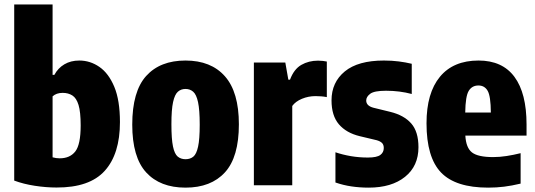

<svg xmlns="http://www.w3.org/2000/svg" viewBox="-20 -828 2392 858"><path d="M232.5 10Q185.5 10 135.2 2.2Q85 -5.5 43.5 -21V-808H215V-493.5H223Q239 -523.5 267.5 -540.5Q296 -557.5 334.5 -557.5Q383 -557.5 424.2 -529Q465.5 -500.5 490.8 -440Q516 -379.5 516 -282.5Q516 -140 448.2 -64.8Q380.5 10.5 232.5 10ZM246.5 -120.5Q292.5 -120.5 316.5 -151.2Q340.5 -182 340.5 -267.5Q340.5 -327.5 331 -358.8Q321.5 -390 303.2 -401.5Q285 -413 260 -413Q232 -413 215 -397.5V-125Q230.5 -120.5 246.5 -120.5Z M809 10.5Q695.5 10.5 633.2 -57.5Q571 -125.5 571 -271Q571 -419.5 633.2 -488.5Q695.5 -557.5 809 -557.5Q923 -557.5 985.2 -487Q1047.5 -416.5 1047.5 -272.5Q1047.5 -126 985.2 -57.8Q923 10.5 809 10.5ZM809 -116.5Q830 -116.5 844 -128Q858 -139.5 865.2 -172.8Q872.5 -206 872.5 -270.5Q872.5 -337 865 -371.5Q857.5 -406 843.2 -418.2Q829 -430.5 809 -430.5Q789 -430.5 775 -418.2Q761 -406 753.5 -372.2Q746 -338.5 746 -273Q746 -207 753 -173.5Q760 -140 774.2 -128.2Q788.5 -116.5 809 -116.5Z M1114.5 0V-548.5H1255L1268.5 -472H1276Q1293.5 -519 1326.5 -538Q1359.5 -557 1401.5 -557Q1412 -557 1422.5 -555.8Q1433 -554.5 1440.5 -553V-394Q1428.5 -396.5 1415 -397.5Q1401.5 -398.5 1390 -398.5Q1358 -398.5 1329.2 -386.5Q1300.5 -374.5 1286 -354.5V0Z M1627.5 10.5Q1587.5 10.5 1550.5 5Q1513.5 -0.5 1479 -12.5V-147.5Q1511.5 -136.5 1548.2 -130.2Q1585 -124 1624 -124Q1664 -124 1679.5 -135.5Q1695 -147 1695 -166.5Q1695 -181.5 1687 -189.2Q1679 -197 1663 -201.5L1587.5 -219.5Q1527.5 -234 1494.5 -272.5Q1461.5 -311 1461.5 -379.5Q1461.5 -460 1520.8 -508.8Q1580 -557.5 1695.5 -557.5Q1731 -557.5 1762 -553.5Q1793 -549.5 1820 -543V-408Q1765.5 -422.5 1705 -422.5Q1652.5 -422.5 1634.5 -409Q1616.5 -395.5 1616.5 -379Q1616.5 -355 1649 -346.5L1724.5 -328Q1785.5 -313 1817.8 -276.2Q1850 -239.5 1850 -170Q1850 -86 1790 -37.8Q1730 10.5 1627.5 10.5Z M2161.5 10.5Q2016 10.5 1951 -57Q1886 -124.5 1886 -277Q1886 -412.5 1946 -485Q2006 -557.5 2118.5 -557.5Q2225 -557.5 2279 -484.5Q2333 -411.5 2333 -271.5V-222H2059.5Q2062.5 -167.5 2089.2 -146.8Q2116 -126 2183.5 -126Q2213 -126 2243.8 -130.8Q2274.5 -135.5 2306.5 -143.5V-7.5Q2267 2 2232.8 6.2Q2198.5 10.5 2161.5 10.5ZM2118 -446Q2089.5 -446 2074.8 -422.2Q2060 -398.5 2059 -325H2173.5Q2173 -398.5 2159.2 -422.2Q2145.5 -446 2118 -446Z"/></svg>

Font: Encode Sans Cnd XBd
Style: Regular
Weight: 800
Width: 3
Designer: Multiple Designers
Foundry: Impallari Type
Version: Version 3.002; ttfautohint (v1.8.3) -l 8 -r 50 -G 200 -x 14 